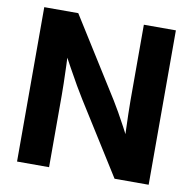

<svg xmlns="http://www.w3.org/2000/svg" viewBox="-81 -809 895 891"><g transform="rotate(10 366.5 -364.0)"><path d="M56.6 0V-727.5H216.8L449.7 -356.4Q461.9 -336.9 478.8 -307.1Q495.6 -277.3 514.2 -242.7Q532.7 -208 549.8 -172.9L533.2 -142.6Q531.2 -177.7 529.5 -221.4Q527.8 -265.1 526.9 -305.4Q525.9 -345.7 525.9 -370.1V-727.5H676.8V0H516.1L304.7 -336.4Q289.6 -360.8 269.5 -395Q249.5 -429.2 225.8 -472.7Q202.1 -516.1 174.8 -566.4L199.2 -579.6Q202.6 -526.4 204.3 -478.8Q206.1 -431.2 206.8 -394.8Q207.5 -358.4 207.5 -336.9V0Z"/></g></svg>

Font: Inter 28pt
Style: Bold
Weight: 700
Designer: Rasmus Andersson
Foundry: rsms
Version: Version 4.001;git-66647c0bb